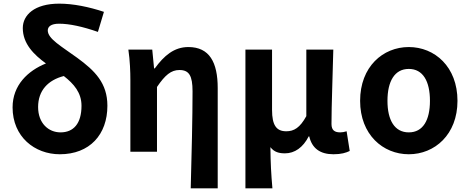

<svg xmlns="http://www.w3.org/2000/svg" viewBox="-20 -832 2573 1053"><path d="M312 -106C246 -106 189 -156 189 -245C189 -336 244 -393 330 -415C385 -372 427 -324 427 -252C427 -154 383 -106 312 -106ZM550 -767C469 -794 382 -812 305 -812C168 -812 105 -749 105 -678C105 -592 166 -532 232 -484C133 -444 49 -365 49 -243C49 -82 170 14 308 14C472 14 569 -94 569 -252C569 -376 501 -444 402 -516C317 -578 242 -619 242 -665C242 -686 260 -702 304 -702C361 -702 434 -686 517 -657Z M1026 201H1174V-349C1174 -490 1129 -574 1013 -574C935 -574 880 -527 829 -457H825L815 -560H684C693 -499 695 -437 695 -393V0H841V-355C885 -420 918 -448 964 -448C1017 -448 1036 -417 1036 -331C1036 -193 1031 24 1026 201Z M1326 201H1474C1467 120 1464 66 1463 -25C1484 3 1512 9 1543 9C1596 9 1642 -23 1673 -84H1676C1691 -19 1735 14 1809 14C1852 14 1877 6 1898 -4L1881 -112C1869 -108 1856 -106 1846 -106C1816 -106 1798 -117 1798 -152C1798 -257 1805 -423 1808 -560H1660V-195C1625 -131 1592 -112 1550 -112C1496 -112 1472 -145 1472 -229V-560H1326Z M2222 14C2364 14 2489 -94 2489 -279C2489 -466 2364 -574 2222 -574C2080 -574 1955 -466 1955 -279C1955 -94 2080 14 2222 14ZM2222 -106C2144 -106 2105 -173 2105 -279C2105 -386 2144 -454 2222 -454C2300 -454 2338 -386 2338 -279C2338 -173 2300 -106 2222 -106Z"/></svg>

Font: Noto Sans CJK JP Bold
Style: Regular
Weight: 700
Designer: Ryoko NISHIZUKA (kana & ideographs); Paul D. Hunt (Latin, Greek & Cyrillic); Wenlong ZHANG (bopomofo); Sandoll Communica
Foundry: Adobe Systems Incorporated
Version: Version 1.004;PS 1.004;hotconv 1.0.82;makeotf.lib2.5.63406